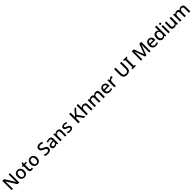

<svg xmlns="http://www.w3.org/2000/svg" viewBox="1736 -5591 10433 10433"><g transform="rotate(-45 6952.0 -375.0)"><path d="M680 0H548L188 -577H184Q186 -542 189 -489.5Q192 -437 192 -385V0H93V-714H224L583 -140H587Q586 -157 584.5 -189Q583 -221 581.5 -257.5Q580 -294 580 -325V-714H680Z M1332 -271Q1332 -136 1263 -63Q1194 10 1077 10Q1004 10 947.5 -23Q891 -56 858.5 -118.5Q826 -181 826 -271Q826 -404 894 -476.5Q962 -549 1080 -549Q1154 -549 1210.5 -516.5Q1267 -484 1299.5 -422Q1332 -360 1332 -271ZM935 -271Q935 -180 969.5 -127.5Q1004 -75 1079 -75Q1153 -75 1187.5 -127.5Q1222 -180 1222 -271Q1222 -361 1187.5 -412Q1153 -463 1078 -463Q1003 -463 969 -412Q935 -361 935 -271Z M1661 -76Q1682 -76 1703.5 -79.5Q1725 -83 1739 -89V-9Q1722 -1 1694.5 4.5Q1667 10 1638 10Q1593 10 1556.5 -5Q1520 -20 1498 -57Q1476 -94 1476 -161V-458H1402V-506L1480 -546L1518 -660H1583V-539H1734V-458H1583V-165Q1583 -120 1605 -98Q1627 -76 1661 -76Z M2322 -271Q2322 -136 2253 -63Q2184 10 2067 10Q1994 10 1937.5 -23Q1881 -56 1848.5 -118.5Q1816 -181 1816 -271Q1816 -404 1884 -476.5Q1952 -549 2070 -549Q2144 -549 2200.5 -516.5Q2257 -484 2289.5 -422Q2322 -360 2322 -271ZM1925 -271Q1925 -180 1959.5 -127.5Q1994 -75 2069 -75Q2143 -75 2177.5 -127.5Q2212 -180 2212 -271Q2212 -361 2177.5 -412Q2143 -463 2068 -463Q1993 -463 1959 -412Q1925 -361 1925 -271Z M3144 -196Q3144 -102 3075 -46Q3006 10 2884 10Q2758 10 2684 -26V-127Q2724 -109 2778.5 -95.5Q2833 -82 2888 -82Q2961 -82 2998 -110Q3035 -138 3035 -186Q3035 -218 3020.5 -240Q3006 -262 2970.5 -281Q2935 -300 2874 -324Q2785 -357 2738.5 -404.5Q2692 -452 2692 -537Q2692 -596 2722 -638Q2752 -680 2805 -702Q2858 -724 2927 -724Q2988 -724 3038 -712Q3088 -700 3130 -682L3096 -592Q3057 -609 3013.5 -620.5Q2970 -632 2925 -632Q2863 -632 2832 -606Q2801 -580 2801 -538Q2801 -505 2815.5 -483Q2830 -461 2863.5 -442.5Q2897 -424 2954 -402Q3015 -379 3057.5 -352.5Q3100 -326 3122 -289Q3144 -252 3144 -196Z M3485 -548Q3583 -548 3632.5 -503.5Q3682 -459 3682 -365V0H3606L3585 -75H3581Q3546 -31 3507.5 -10.5Q3469 10 3401 10Q3328 10 3280 -29.5Q3232 -69 3232 -153Q3232 -234 3294.5 -277.5Q3357 -321 3486 -325L3577 -328V-356Q3577 -417 3550 -441.5Q3523 -466 3474 -466Q3434 -466 3395.5 -453.5Q3357 -441 3323 -425L3291 -502Q3328 -521 3378 -534.5Q3428 -548 3485 -548ZM3504 -256Q3412 -253 3377 -227Q3342 -201 3342 -154Q3342 -112 3367 -92.5Q3392 -73 3432 -73Q3494 -73 3535.5 -107.5Q3577 -142 3577 -212V-259Z M4115 -549Q4210 -549 4259.5 -502Q4309 -455 4309 -351V0H4204V-336Q4204 -461 4093 -461Q4010 -461 3979 -412Q3948 -363 3948 -272V0H3842V-539H3926L3941 -466H3946Q3973 -508 4018 -528.5Q4063 -549 4115 -549Z M4829 -152Q4829 -74 4771.5 -32Q4714 10 4611 10Q4554 10 4512.5 1.5Q4471 -7 4437 -23V-117Q4473 -99 4520 -86Q4567 -73 4611 -73Q4672 -73 4699.5 -92Q4727 -111 4727 -143Q4727 -162 4716 -176.5Q4705 -191 4677 -206Q4649 -221 4597 -241Q4546 -261 4510 -281.5Q4474 -302 4455 -330.5Q4436 -359 4436 -403Q4436 -474 4493 -511.5Q4550 -549 4642 -549Q4692 -549 4735.5 -539Q4779 -529 4819 -511L4785 -432Q4750 -447 4712 -457Q4674 -467 4638 -467Q4589 -467 4563.5 -451.5Q4538 -436 4538 -409Q4538 -389 4550 -375Q4562 -361 4591.5 -347Q4621 -333 4671 -314Q4722 -295 4757 -274.5Q4792 -254 4810.5 -225Q4829 -196 4829 -152Z M5764 0H5638L5405 -329L5335 -270V0H5226V-714H5335V-370Q5362 -401 5390.5 -433Q5419 -465 5447 -497L5632 -714H5756L5483 -401Z M5952 -558Q5952 -531 5950.5 -507Q5949 -483 5947 -466H5953Q5979 -508 6022.5 -528Q6066 -548 6117 -548Q6212 -548 6262.5 -501.5Q6313 -455 6313 -351V0H6208V-336Q6208 -461 6097 -461Q6014 -461 5983 -411.5Q5952 -362 5952 -271V0H5846V-760H5952Z M7076 -549Q7168 -549 7214 -502Q7260 -455 7260 -351V0H7154V-337Q7154 -461 7053 -461Q6980 -461 6949.5 -417Q6919 -373 6919 -289V0H6813V-337Q6813 -461 6712 -461Q6636 -461 6607.5 -412Q6579 -363 6579 -272V0H6473V-539H6557L6572 -467H6577Q6602 -507 6644 -528Q6686 -549 6737 -549Q6860 -549 6901 -461H6906Q6933 -506 6978.5 -527.5Q7024 -549 7076 -549Z M7634 -549Q7740 -549 7801 -483.5Q7862 -418 7862 -305V-246H7500Q7502 -164 7544 -120Q7586 -76 7662 -76Q7713 -76 7753.5 -85.5Q7794 -95 7836 -114V-26Q7795 -8 7753.5 1Q7712 10 7655 10Q7577 10 7517.5 -21Q7458 -52 7424.5 -113.5Q7391 -175 7391 -266Q7391 -356 7421.5 -419Q7452 -482 7506.5 -515.5Q7561 -549 7634 -549ZM7635 -467Q7577 -467 7543 -430Q7509 -393 7502 -325H7756Q7755 -388 7725.5 -427.5Q7696 -467 7635 -467Z M8259 -549Q8293 -549 8321 -543L8309 -444Q8297 -447 8281 -449Q8265 -451 8249 -451Q8211 -451 8177 -431.5Q8143 -412 8121.5 -374.5Q8100 -337 8100 -283V0H7994V-539H8078L8092 -443H8097Q8122 -486 8163 -517.5Q8204 -549 8259 -549Z M9243 -258Q9243 -181 9212 -120.5Q9181 -60 9118.5 -25Q9056 10 8960 10Q8823 10 8752.5 -63Q8682 -136 8682 -259V-714H8791V-259Q8791 -174 8834 -128.5Q8877 -83 8964 -83Q9054 -83 9094.5 -131.5Q9135 -180 9135 -260V-714H9243Z M9648 0H9370V-62L9455 -84V-629L9370 -652V-714H9648V-652L9564 -629V-84L9648 -62Z M10356 0 10137 -606H10133Q10136 -575 10138 -521Q10140 -467 10140 -411V0H10041V-714H10197L10404 -143H10408L10618 -714H10772V0H10668V-416Q10668 -468 10670 -520.5Q10672 -573 10675 -605H10671L10449 0Z M11162 -549Q11268 -549 11329 -483.5Q11390 -418 11390 -305V-246H11028Q11030 -164 11072 -120Q11114 -76 11190 -76Q11241 -76 11281.5 -85.5Q11322 -95 11364 -114V-26Q11323 -8 11281.5 1Q11240 10 11183 10Q11105 10 11045.5 -21Q10986 -52 10952.5 -113.5Q10919 -175 10919 -266Q10919 -356 10949.5 -419Q10980 -482 11034.5 -515.5Q11089 -549 11162 -549ZM11163 -467Q11105 -467 11071 -430Q11037 -393 11030 -325H11284Q11283 -388 11253.5 -427.5Q11224 -467 11163 -467Z M11708 10Q11611 10 11552 -60Q11493 -130 11493 -269Q11493 -407 11552.5 -478Q11612 -549 11710 -549Q11771 -549 11809.5 -526Q11848 -503 11873 -470H11878Q11876 -484 11874 -511.5Q11872 -539 11872 -558V-760H11978V0H11894L11876 -72H11872Q11848 -37 11809 -13.5Q11770 10 11708 10ZM11734 -77Q11812 -77 11843.5 -120.5Q11875 -164 11875 -252V-267Q11875 -361 11845 -411Q11815 -461 11733 -461Q11668 -461 11635 -409Q11602 -357 11602 -266Q11602 -175 11635 -126Q11668 -77 11734 -77Z M12196 -744Q12220 -744 12238 -730Q12256 -716 12256 -683Q12256 -651 12238 -636.5Q12220 -622 12196 -622Q12171 -622 12153 -636.5Q12135 -651 12135 -683Q12135 -716 12153 -730Q12171 -744 12196 -744ZM12248 -539V0H12142V-539Z M12876 -539V0H12791L12776 -71H12771Q12744 -29 12698.5 -9.5Q12653 10 12601 10Q12507 10 12456.5 -37Q12406 -84 12406 -186V-539H12514V-202Q12514 -77 12623 -77Q12706 -77 12737.5 -126Q12769 -175 12769 -267V-539Z M13642 -549Q13734 -549 13780 -502Q13826 -455 13826 -351V0H13720V-337Q13720 -461 13619 -461Q13546 -461 13515.5 -417Q13485 -373 13485 -289V0H13379V-337Q13379 -461 13278 -461Q13202 -461 13173.5 -412Q13145 -363 13145 -272V0H13039V-539H13123L13138 -467H13143Q13168 -507 13210 -528Q13252 -549 13303 -549Q13426 -549 13467 -461H13472Q13499 -506 13544.5 -527.5Q13590 -549 13642 -549Z"/></g></svg>

Font: Noto Sans Khmer UI Medium
Style: Regular
Weight: 500
Designer: Danh Hong and the Monotype Design Team
Foundry: Monotype Imaging Inc.
Version: Version 2.002; ttfautohint (v1.8.4.7-5d5b)